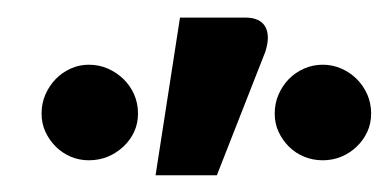

<svg xmlns="http://www.w3.org/2000/svg" viewBox="-20 -780 453 224"><path d="M161.5 -575.5 190 -759.5H266Q283.5 -759.5 289.5 -748.8Q295.5 -738 289.5 -719.5L233 -575.5ZM413 -647.5Q413 -636 408.5 -626.2Q404 -616.5 396.2 -609Q388.5 -601.5 378.2 -597.2Q368 -593 356.5 -593Q345 -593 334.8 -597.2Q324.5 -601.5 317 -609Q309.5 -616.5 305 -626.2Q300.5 -636 300.5 -647.5Q300.5 -659.5 305 -669.8Q309.5 -680 317 -687.8Q324.5 -695.5 334.8 -700Q345 -704.5 356.5 -704.5Q368 -704.5 378.2 -700Q388.5 -695.5 396.2 -687.8Q404 -680 408.5 -669.8Q413 -659.5 413 -647.5ZM141 -647.5Q141 -636 136.5 -626.2Q132 -616.5 124 -609Q116 -601.5 105.8 -597.2Q95.5 -593 83.5 -593Q72.5 -593 62.5 -597.2Q52.5 -601.5 45 -609Q37.5 -616.5 33 -626.2Q28.5 -636 28.5 -647.5Q28.5 -659.5 33 -669.8Q37.5 -680 45 -687.8Q52.5 -695.5 62.5 -700Q72.5 -704.5 83.5 -704.5Q95.5 -704.5 105.8 -700Q116 -695.5 124 -687.8Q132 -680 136.5 -669.8Q141 -659.5 141 -647.5Z"/></svg>

Font: Lato 2
Style: Bold
Weight: 700
Designer: Lukasz Dziedzic with Adam Twardoch and Botio Nikoltchev
Foundry: tyPoland Lukasz Dziedzic
Version: Version 2.015; 2015-08-06; http://www.latofonts.com/